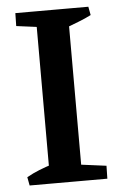

<svg xmlns="http://www.w3.org/2000/svg" viewBox="-49 -690 457 726"><g transform="rotate(-5 179.0 -327.0)"><path d="M113 0V-654H235V0ZM34 0 28 -32Q51 -45 76 -55Q101 -65 127 -73L128 0ZM189 0 192 -67 330 -49 329 0ZM174 -587 36 -605 37 -654H177ZM221 -581 220 -654H314L320 -622Q299 -611 273 -601Q247 -591 221 -581Z"/></g></svg>

Font: Eczar Medium
Style: Regular
Weight: 500
Designer: Vaibhav Singh
Foundry: Rosetta Type Foundry
Version: Version 2.000